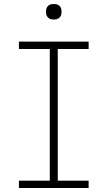

<svg xmlns="http://www.w3.org/2000/svg" viewBox="-20 -944 540 964"><path d="M75 0V-37H230V-698H75V-735H425V-698H270V-37H425V0ZM250 -846Q242 -846 234.5 -848Q227 -850 221 -856Q215 -862 213 -869.5Q211 -877 211 -885Q211 -893 213 -900.5Q215 -908 221 -914Q227 -920 234.5 -922Q242 -924 250 -924Q258 -924 265.5 -922Q273 -920 279 -914Q285 -908 287 -900.5Q289 -893 289 -885Q289 -877 287 -869.5Q285 -862 279 -856Q273 -850 265.5 -848Q258 -846 250 -846Z"/></svg>

Font: Iosevka SS18 Extralight
Style: Regular
Weight: 200
Monospace: yes
Designer: Belleve Invis
Foundry: Belleve Invis
Version: Version 25.1.1; ttfautohint (v1.8.4)